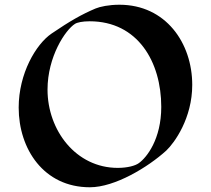

<svg xmlns="http://www.w3.org/2000/svg" viewBox="-20 -787 891 812"><path d="M793 -428C793 -605 681 -767 485 -767C441 -767 403 -759 384 -751C325 -726 276 -698 198 -645C132 -600 59 -476 59 -332C59 -157 165 5 360 5C466 5 606 -80 683 -150C718 -183 793 -287 793 -428ZM359 -697C563 -697 662 -525 662 -335C662 -199 601 -121 567 -97C552 -86 519 -77 478 -77C301 -77 181 -236 181 -408C181 -548 257 -661 297 -686C306 -692 329 -697 359 -697Z"/></svg>

Font: Eagle Lake
Style: Regular
Weight: 400
Designer: Astigmatic (AOETI)
Foundry: Astigmatic (AOETI)
Version: Version 1.000